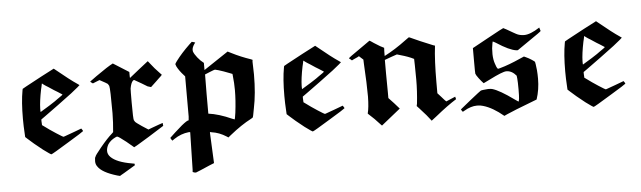

<svg xmlns="http://www.w3.org/2000/svg" viewBox="-48 -737 3752 1123"><g transform="rotate(-5 1828.0 -175.0)"><path d="M116 -381Q219 -437 286 -471Q380 -394 414 -372L428 -362Q428 -360 375 -318Q290 -254 216 -201L188 -181V-170Q188 -156 189 -153V-148L203 -138Q228 -119 266.5 -94Q305 -69 309 -69Q310 -69 318 -72Q326 -75 340 -80Q354 -85 365 -89Q386 -96 416 -108Q417 -107 421.5 -100Q426 -93 425 -92Q419 -86 338 -37Q234 27 229 27Q225 27 183 -4Q128 -47 97 -76L85 -87L84 -106Q81 -152 81 -194Q81 -294 93 -359L95 -369ZM246 -366Q229 -376 217 -385Q212 -390 210 -390Q209 -390 209 -389Q209 -388 208 -383.5Q207 -379 205.5 -371.5Q204 -364 202 -357Q188 -288 187 -244Q187 -225 188 -225Q189 -225 201 -233L242 -258Q283 -284 291 -291Q324 -313 324 -316Q311 -324 296 -334Q283 -341 246 -366Z M480 90Q480 68 485 63Q485 57 522 12Q563 -38 592 -63L600 -71L601 -85Q605 -120 606 -182Q606 -325 601 -342Q601 -343 600 -344Q596 -352 593.5 -354.5Q591 -357 580 -363Q574 -366 569 -369L547 -381Q540 -379 526.5 -373Q513 -367 507 -365Q493 -374 492 -377Q492 -378 532 -406Q604 -457 633 -471Q654 -458 679 -442L725 -413V-396Q725 -378 726 -378L781 -422Q836 -466 837 -466Q837 -467 838.5 -465.5Q840 -464 842.5 -461Q845 -458 848 -454Q875 -419 898 -396L913 -380L910 -377Q910 -376 905 -371.5Q900 -367 891.5 -359Q883 -351 876 -344L844 -314Q825 -319 824 -320Q821 -322 791 -340Q761 -358 749 -364Q745 -364 741 -360Q730 -349 724 -316Q723 -306 723 -235Q723 -136 727 -129Q730 -126 732 -121Q736 -115 770 -92Q806 -68 807 -68L828 -76Q850 -84 872 -92L893 -99Q894 -99 894 -90L895 -82L806 -26Q718 28 715 28L672 -8Q628 -43 620 -43L610 -39Q581 -25 566 -2Q555 18 555 36Q555 56 571 72Q605 106 693 121Q707 124 709 124V129L710 133L665 160Q655 166 642.5 173.5Q630 181 624 184L618 188L602 184Q514 158 490 121Q480 108 480 90Z M1062 207Q1053 207 1043 202L1044 188Q1044 182 1046.5 77Q1049 -28 1049 -31Q1049 -32 1040 -32Q994 -27 954 0L941 9Q936 4 930 -8Q931 -10 961.5 -37.5Q992 -65 1004 -75Q1036 -101 1045 -101H1046L1048 -123Q1048 -141 1048 -230V-359L1041 -367Q1016 -394 1002 -421Q997 -433 997 -435Q997 -438 1008 -453Q1040 -496 1089 -543L1104 -557Q1105 -557 1114 -554.5Q1123 -552 1124 -551Q1122 -548 1118 -543Q1105 -524 1105 -509Q1105 -503 1106 -500Q1111 -485 1128 -463.5Q1145 -442 1164 -428V-386L1308 -482L1330 -471Q1381 -445 1440 -425Q1450 -421 1450 -420L1449 -419Q1449 -418 1448.5 -415.5Q1448 -413 1448 -410Q1448 -400 1449 -373Q1450 -346 1450 -335Q1450 -222 1432 -137Q1423 -84 1420 -84L1410 -78Q1352 -48 1285 6L1269 19L1260 13Q1218 -14 1173 -20L1164 -22V-12L1172 161L1145 172Q1118 184 1090.5 195.5Q1063 207 1062 207ZM1245 -378Q1228 -383 1225 -383Q1221 -383 1194 -372L1165 -360L1164 -245V-130Q1225 -122 1301 -88Q1313 -83 1315 -83Q1316 -83 1322 -122Q1331 -194 1331 -254Q1331 -294 1326 -339L1325 -349L1310 -355Q1272 -370 1245 -378Z M1651 -381Q1754 -437 1821 -471Q1915 -394 1949 -372L1963 -362Q1963 -360 1910 -318Q1825 -254 1751 -201L1723 -181V-170Q1723 -156 1724 -153V-148L1738 -138Q1763 -119 1801.5 -94Q1840 -69 1844 -69Q1845 -69 1853 -72Q1861 -75 1875 -80Q1889 -85 1900 -89Q1921 -96 1951 -108Q1952 -107 1956.5 -100Q1961 -93 1960 -92Q1954 -86 1873 -37Q1769 27 1764 27Q1760 27 1718 -4Q1663 -47 1632 -76L1620 -87L1619 -106Q1616 -152 1616 -194Q1616 -294 1628 -359L1630 -369ZM1781 -366Q1764 -376 1752 -385Q1747 -390 1745 -390Q1744 -390 1744 -389Q1744 -388 1743 -383.5Q1742 -379 1740.5 -371.5Q1739 -364 1737 -357Q1723 -288 1722 -244Q1722 -225 1723 -225Q1724 -225 1736 -233L1777 -258Q1818 -284 1826 -291Q1859 -313 1859 -316Q1846 -324 1831 -334Q1818 -341 1781 -366Z M2519 -407Q2509 -325 2509 -197V-132L2530 -109Q2534 -104 2540.5 -97Q2547 -90 2550 -86.5Q2553 -83 2554 -83L2557 -80L2585 -92Q2610 -103 2611 -103L2615 -88Q2562 -55 2493 1Q2463 25 2462 25Q2460 23 2459 21Q2442 -3 2396 -53L2382 -68L2385 -82Q2393 -156 2393 -221Q2393 -284 2392 -307L2391 -344Q2360 -360 2313 -373L2293 -379Q2281 -375 2256.5 -366.5Q2232 -358 2220 -353V-273Q2221 -229 2221 -161V-129L2252 -96L2282 -62Q2256 -41 2226 -17L2170 28L2164 22Q2129 -17 2098 -44Q2093 -48 2093 -50Q2102 -83 2103 -148Q2103 -224 2096 -340L2095 -366L2086 -374Q2076 -384 2074 -385L2071 -388L2062 -383Q2059 -382 2051 -378Q2043 -374 2040 -373L2028 -367L2020 -374Q2012 -379 2012 -381Q2012 -384 2076 -428L2140 -473Q2142 -473 2165 -457Q2205 -431 2222 -424L2221 -400V-376Q2285 -409 2349 -457L2370 -472Q2372 -474 2392 -464Q2421 -450 2509 -414L2519 -411Z M3045 -427Q3081 -427 3136 -463L3139 -453Q3142 -446 3142 -442Q3142 -439 3071 -391L3000 -342H2992Q2951 -347 2876 -396Q2872 -398 2868 -400.5Q2864 -403 2861 -404L2859 -406Q2856 -406 2851 -366Q2850 -356 2850 -331Q2851 -299 2859 -276Q2866 -252 2874 -244Q2876 -243 2889 -247Q2940 -261 3009 -292L3032 -302L3043 -297Q3059 -290 3076.5 -278.5Q3094 -267 3094 -265Q3096 -261 3101 -216Q3103 -192 3103 -166Q3103 -102 3084 -45Q2932 13 2905 26L2888 34Q2825 -19 2769 -35Q2754 -40 2734 -40Q2697 -40 2657 -16L2648 -11Q2647 -11 2642.5 -18Q2638 -25 2638 -26Q2638 -27 2699 -75.5Q2760 -124 2763 -125Q2768 -128 2807 -131Q2821 -131 2830 -129Q2873 -117 2957 -56Q2979 -40 2979 -43Q2980 -44 2982 -58Q2984 -73 2984 -114Q2984 -157 2982 -177L2980 -194Q2954 -225 2922 -225Q2900 -225 2821 -185L2784 -167Q2772 -179 2757 -199Q2742 -219 2740 -227Q2739 -230 2739 -304V-377L2832 -428Q2925 -479 2926 -478Q2927 -478 2944.5 -468.5Q2962 -459 2980 -448L2998 -438Q3018 -427 3045 -427Z M3300 -381Q3403 -437 3470 -471Q3564 -394 3598 -372L3612 -362Q3612 -360 3559 -318Q3474 -254 3400 -201L3372 -181V-170Q3372 -156 3373 -153V-148L3387 -138Q3412 -119 3450.5 -94Q3489 -69 3493 -69Q3494 -69 3502 -72Q3510 -75 3524 -80Q3538 -85 3549 -89Q3570 -96 3600 -108Q3601 -107 3605.5 -100Q3610 -93 3609 -92Q3603 -86 3522 -37Q3418 27 3413 27Q3409 27 3367 -4Q3312 -47 3281 -76L3269 -87L3268 -106Q3265 -152 3265 -194Q3265 -294 3277 -359L3279 -369ZM3430 -366Q3413 -376 3401 -385Q3396 -390 3394 -390Q3393 -390 3393 -389Q3393 -388 3392 -383.5Q3391 -379 3389.5 -371.5Q3388 -364 3386 -357Q3372 -288 3371 -244Q3371 -225 3372 -225Q3373 -225 3385 -233L3426 -258Q3467 -284 3475 -291Q3508 -313 3508 -316Q3495 -324 3480 -334Q3467 -341 3430 -366Z"/></g></svg>

Font: KaTeX_Fraktur
Style: Bold
Weight: 700
Version: Version 1.1; ttfautohint (v1.3)